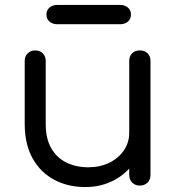

<svg xmlns="http://www.w3.org/2000/svg" viewBox="-20 -751 719 777"><path d="M325 6Q255 6 199.5 -23.5Q144 -53 112 -110Q80 -167 80 -250V-505Q80 -523 92 -535Q104 -547 122 -547Q141 -547 153 -535Q165 -523 165 -505V-250Q165 -190 187.5 -151Q210 -112 249 -93Q288 -74 337 -74Q384 -74 421.5 -92Q459 -110 481 -142Q503 -174 503 -214H561Q559 -151 528 -101.5Q497 -52 444 -23Q391 6 325 6ZM546 0Q527 0 515 -12Q503 -24 503 -43V-505Q503 -524 515 -535.5Q527 -547 546 -547Q565 -547 577 -535.5Q589 -524 589 -505V-43Q589 -24 577 -12Q565 0 546 0ZM211 -653Q193 -653 180.5 -663.5Q168 -674 168 -692Q168 -710 180.5 -720.5Q193 -731 211 -731H467Q485 -731 497.5 -720.5Q510 -710 510 -692Q510 -674 497.5 -663.5Q485 -653 467 -653Z"/></svg>

Font: Comfortaa Medium
Style: Regular
Weight: 500
Designer: Johan Aakerlund
Foundry: Johan Aakerlund
Version: Version 3.104; ttfautohint (v1.8.1.43-b0c9)